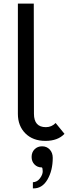

<svg xmlns="http://www.w3.org/2000/svg" viewBox="-20 -770 377 1063"><path d="M232 10C277.3 10 312.3 -3 337 -29L288 -89C273.3 -73.7 255.3 -66 234 -66C190 -66 168 -90.7 168 -140L167 -750H79V-140C79 -95.3 92.8 -59.2 120.5 -31.5C148.2 -3.8 185.3 10 232 10ZM162 273C196 274.3 222.8 258.2 242.5 224.5C262.2 190.8 272 150.7 272 104C272 85.3 266.5 70 255.5 58C244.5 46 230.3 40 213 40C196.3 40 182.5 45.5 171.5 56.5C160.5 67.5 155 81.7 155 99C155 115.7 160.3 129.5 171 140.5C181.7 151.5 195.3 157 212 157C214.7 159 216.2 166 216.5 178C216.8 190 211.8 203 201.5 217C191.2 231 178 238.3 162 239Z"/></svg>

Font: Orkney
Style: Regular
Weight: 400
Designer: Samuel Oakes and Alfredo Marco Pradil
Foundry: Alfredo Marco Pradil
Version: 1.0; ttfautohint (v1.5)